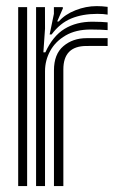

<svg xmlns="http://www.w3.org/2000/svg" viewBox="-20 -624 401 644"><path d="M146.5 -508.5 160.8 -577.5V-600H190.5L191 -596L171.8 -552H177.2Q198 -575.8 233.1 -589.6Q268.2 -603.5 304.2 -603.5Q321.8 -603.5 341 -601V-575Q327.5 -577.5 306.5 -577.5Q256.5 -577.5 218.8 -561.9Q181 -546.2 153.2 -508.5ZM101 0V-600H130.8L131 -528L125.5 -448.5H132.2Q157 -503 196.4 -527.1Q235.8 -551.2 290 -551.2Q304.5 -551.2 319.8 -550.5Q335 -549.8 341 -549V-523Q333.5 -523.8 316.6 -524.4Q299.8 -525 284.2 -525Q234.5 -525 200.2 -505.1Q166 -485.2 148.5 -453.4Q131 -421.5 131 -385.2V0ZM41 0V-600H71V0ZM161 0V-388Q161 -442.5 192.6 -469.2Q224.2 -496 270.2 -496H341V-469.8Q325 -470 305.8 -469.9Q286.5 -469.8 270.2 -469.8Q192.5 -469.8 192.5 -391.2V0Z"/></svg>

Font: Big Shoulders Inline Display Black
Style: Regular
Weight: 900
Designer: Patric King
Foundry: XO Type Co
Version: Version 1.000